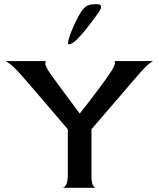

<svg xmlns="http://www.w3.org/2000/svg" viewBox="-20 -889 752 909"><path d="M276 0Q284 0 292.5 -13.5Q301 -27 301 -60V-277Q273 -310 240 -348.5Q207 -387 175 -424.5Q143 -462 117 -492Q91 -522 77 -538Q48 -570 29.5 -584.5Q11 -599 5 -600H200Q193 -599 195 -585Q197 -571 220 -538Q234 -519 258 -485.5Q282 -452 309 -416.5Q336 -381 357 -352H358Q379 -378 405.5 -412.5Q432 -447 457.5 -481.5Q483 -516 499 -540Q522 -574 524 -587Q526 -600 519 -600H707Q702 -600 685 -586.5Q668 -573 640 -541Q583 -475 526.5 -409Q470 -343 413 -277V-60Q413 -27 419.5 -13.5Q426 0 433 0ZM306 -679Q299 -679 303.5 -697Q308 -715 318.5 -741.5Q329 -768 342 -793.5Q355 -819 364 -833Q377 -853 391.5 -861Q406 -869 429 -869H440Q474 -869 446 -829Q424 -798 397 -763Q370 -728 345.5 -703.5Q321 -679 306 -679Z"/></svg>

Font: Red Rose
Style: Regular
Weight: 400
Designer: Jaikishan Patel
Version: Version 2.000; ttfautohint (v1.8.3)